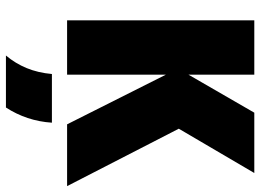

<svg xmlns="http://www.w3.org/2000/svg" viewBox="-134 -531 869 641"><g transform="rotate(90 300.5 -210.5)"><path d="M395.1 0 209 -370.1 356.2 -625H557.6L409.7 -372.9L601.4 0ZM47.9 0V-625H229.2V0ZM165.3 204.2Q191.7 172.9 207.3 135.1Q222.9 97.2 227.1 50.7H389.6Q386.8 93.1 374 131.6Q361.1 170.1 338.9 204.2Z"/></g></svg>

Font: Afacad Flux Black
Style: Regular
Weight: 900
Designer: Kristian Moeller
Foundry: Dicotype
Version: Version 1.100